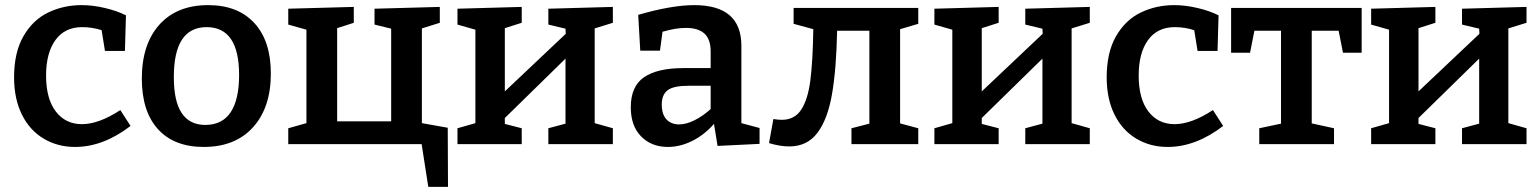

<svg xmlns="http://www.w3.org/2000/svg" viewBox="-20 -563 6014 750"><path d="M490 -71Q383 11 273 11Q205 11 150.5 -21.5Q96 -54 65.5 -115.5Q35 -177 35 -261Q35 -358 71.5 -421.5Q108 -485 168 -514Q228 -543 299 -543Q343 -543 391 -531.5Q439 -520 472 -503L468 -364H390L377 -445Q341 -457 301 -457Q233 -457 196.5 -406.5Q160 -356 160 -268Q160 -177 198 -127.5Q236 -78 300 -78Q366 -78 450 -133Z M1038 -276Q1038 -143 968.5 -66Q899 11 776 11Q660 11 597 -58.5Q534 -128 534 -256Q534 -390 602.5 -466.5Q671 -543 793 -543Q909 -543 973.5 -473Q1038 -403 1038 -276ZM659 -262Q659 -167 690 -121Q721 -75 782 -75Q848 -75 881 -124.5Q914 -174 914 -270Q914 -457 787 -457Q659 -457 659 -262Z M1729 -64 1730 167H1653L1627 0H1106V-62L1177 -82V-447L1106 -467V-529L1362 -536V-474L1297 -453V-89H1508V-451L1443 -467V-529L1698 -536V-474L1628 -452V-82Z M2374 -536V-474L2303 -452V-82L2374 -62V0H2122V-62L2189 -80V-334L1952 -102V-79L2018 -62V0H1767V-62L1837 -82V-447L1767 -467V-529L2018 -536V-474L1952 -453V-206L2190 -431L2189 -451L2122 -467V-529Z M2876 -82 2947 -63V-1L2783 7L2769 -79Q2730 -35 2683 -12Q2636 11 2589 11Q2525 11 2484.5 -30Q2444 -71 2444 -144Q2444 -226 2496 -261.5Q2548 -297 2650 -297H2756V-362Q2756 -410 2731.5 -432Q2707 -454 2660 -454Q2619 -454 2568 -439L2558 -365H2481L2473 -505Q2604 -543 2692 -543Q2876 -543 2876 -384ZM2756 -137V-228H2669Q2611 -228 2588 -210.5Q2565 -193 2565 -155Q2565 -116 2583.5 -96.5Q2602 -77 2633 -77Q2660 -77 2692.5 -93Q2725 -109 2756 -137Z M3567 -470 3496 -449V-81L3567 -62V0H3306V-62L3376 -80V-443H3250Q3247 -293 3230 -195Q3213 -97 3173 -44Q3133 9 3063 9Q3027 9 2984 -4L3001 -98Q3019 -95 3034 -95Q3084 -95 3110 -135Q3136 -175 3145.5 -249.5Q3155 -324 3157 -449L3080 -470V-532H3567Z M4237 -536V-474L4166 -452V-82L4237 -62V0H3985V-62L4052 -80V-334L3815 -102V-79L3881 -62V0H3630V-62L3700 -82V-447L3630 -467V-529L3881 -536V-474L3815 -453V-206L4053 -431L4052 -451L3985 -467V-529Z M4758 -71Q4651 11 4541 11Q4473 11 4418.5 -21.5Q4364 -54 4333.5 -115.5Q4303 -177 4303 -261Q4303 -358 4339.5 -421.5Q4376 -485 4436 -514Q4496 -543 4567 -543Q4611 -543 4659 -531.5Q4707 -520 4740 -503L4736 -364H4658L4645 -445Q4609 -457 4569 -457Q4501 -457 4464.5 -406.5Q4428 -356 4428 -268Q4428 -177 4466 -127.5Q4504 -78 4568 -78Q4634 -78 4718 -133Z M4789 -357V-532H5299V-357H5226L5209 -443H5104V-81L5191 -62V0H4899V-62L4984 -80V-443H4880L4863 -357Z M5943 -536V-474L5872 -452V-82L5943 -62V0H5691V-62L5758 -80V-334L5521 -102V-79L5587 -62V0H5336V-62L5406 -82V-447L5336 -467V-529L5587 -536V-474L5521 -453V-206L5759 -431L5758 -451L5691 -467V-529Z"/></svg>

Font: Bitter Pro SemiBold
Style: Regular
Weight: 600
Designer: Sol Matas, and Bitter project Authors
Foundry: Sol Matas
Version: Version 1.010